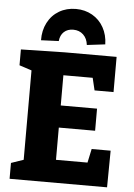

<svg xmlns="http://www.w3.org/2000/svg" viewBox="-62 -992 725 1038"><g transform="rotate(5 301.0 -473.0)"><path d="M442 -124 458 -199H561L559 0H30V-86L97 -109V-594L30 -616V-702L267 -707H549V-516H446L430 -583H271V-419H468V-299H271V-124ZM482 -769 383 -757Q379 -792 357.5 -812.5Q336 -833 303 -833Q272 -833 252.5 -815Q233 -797 230 -765L134 -761Q133 -814 155 -856.5Q177 -899 217 -922.5Q257 -946 308 -946Q357 -946 396.5 -923.5Q436 -901 458.5 -860.5Q481 -820 482 -769Z"/></g></svg>

Font: Bitter Pro ExtraBold
Style: Regular
Weight: 800
Designer: Sol Matas, and Bitter project Authors
Foundry: Sol Matas
Version: Version 1.010